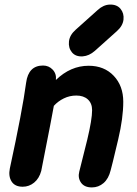

<svg xmlns="http://www.w3.org/2000/svg" viewBox="-20 -816 599 838"><path d="M381 2Q410 2 432 -17Q454 -36 463 -73L473 -112Q494 -200 496 -208Q518 -301 518 -372Q518 -441 476.5 -485Q435 -529 367 -529Q288 -529 224 -467Q227 -494 210 -512Q193 -530 168 -530Q104 -530 94 -455Q78 -335 23 -81Q16 -47 30.5 -24Q45 -1 79 -1Q107 -1 129 -19Q151 -37 160 -70Q162 -80 199 -269L215 -354Q233 -374 258.5 -386.5Q284 -399 313 -399Q345 -399 363.5 -382Q382 -365 382 -335Q382 -295 361 -207Q357 -189 341 -127L326 -67Q319 -40 333.5 -19Q348 2 381 2ZM341 -570Q369 -572 394 -594L490 -680Q516 -703 519 -730.5Q522 -758 506 -777.5Q490 -797 459 -796Q431 -795 406 -772L310 -686Q284 -663 281 -635Q278 -607 294 -587.5Q310 -568 341 -570Z"/></svg>

Font: Balsamiq Sans
Style: Bold Italic
Weight: 700
Italic angle: -12°
Designer: Michael Angeles
Foundry: Balsamiq SRL
Version: Version 1.020; ttfautohint (v1.8.4.7-5d5b);gftools[0.9.26]